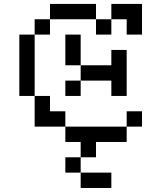

<svg xmlns="http://www.w3.org/2000/svg" viewBox="-20 -712 732 963"><path d="M76.9 -538.5H153.8V-461.5H76.9ZM76.9 -461.5H153.8V-384.6H76.9ZM76.9 -384.6H153.8V-307.7H76.9ZM76.9 -307.7H153.8V-230.8H76.9ZM153.8 -230.8H230.8V-153.8H153.8ZM153.8 -153.8H230.8V-76.9H153.8ZM230.8 -153.8H307.7V-76.9H230.8ZM307.7 -76.9H384.6V0H307.7ZM384.6 -76.9H461.5V0H384.6ZM461.5 -76.9H538.5V0H461.5ZM538.5 -76.9H615.4V0H538.5ZM615.4 -153.8H692.3V-76.9H615.4ZM153.8 -615.4H230.8V-538.5H153.8ZM230.8 -692.3H307.7V-615.4H230.8ZM307.7 -692.3H384.6V-615.4H307.7ZM384.6 -692.3H461.5V-615.4H384.6ZM461.5 -615.4H538.5V-538.5H461.5ZM538.5 -692.3H615.4V-615.4H538.5ZM615.4 -692.3H692.3V-615.4H615.4ZM615.4 -615.4H692.3V-538.5H615.4ZM307.7 -538.5H384.6V-461.5H307.7ZM307.7 -461.5H384.6V-384.6H307.7ZM384.6 -384.6H461.5V-307.7H384.6ZM307.7 -307.7H384.6V-230.8H307.7ZM461.5 -384.6H538.5V-307.7H461.5ZM538.5 -461.5H615.4V-384.6H538.5ZM538.5 -384.6H615.4V-307.7H538.5ZM538.5 -307.7H615.4V-230.8H538.5ZM384.6 0H461.5V76.9H384.6ZM307.7 76.9H384.6V153.8H307.7ZM384.6 153.8H461.5V230.8H384.6ZM461.5 153.8H538.5V230.8H461.5Z"/></svg>

Font: Jacquarda Bastarda 9
Style: Regular
Weight: 400
Designer: Sarah Cadigan-Fried
Version: Version 1.000; ttfautohint (v1.8.4.7-5d5b)